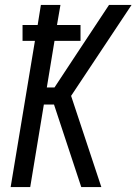

<svg xmlns="http://www.w3.org/2000/svg" viewBox="-20 -755 551 775"><path d="M23 0 121 -590H71V-654H132L145 -735H224L210 -654H305V-590H200L169 -402H200L289 -537L420 -735H511L267 -368L389 0H308L198 -333H157L102 0Z"/></svg>

Font: Iosevka Curly Oblique
Style: Regular
Weight: 400
Italic angle: -9°
Monospace: yes
Designer: Belleve Invis
Foundry: Belleve Invis
Version: Version 11.1.0; ttfautohint (v1.8.3)